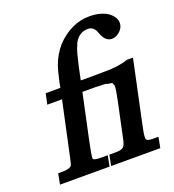

<svg xmlns="http://www.w3.org/2000/svg" viewBox="-116 -706 722 797"><g transform="rotate(-20 245.0 -307.5)"><path d="M424 -133Q412 -80 412 -63Q412 -59 413 -57Q414 -47 442 -47H466L457 0H240L249 -47H278Q301 -47 310.5 -54.5Q320 -62 325 -88L357 -239Q368 -290 368 -306Q368 -310 367 -312L365 -315L363 -322L353 -324Q349 -325 345 -325Q341 -325 336 -328Q328 -328 319 -329H308Q299 -330 291 -330H233L191 -133Q178 -72 178 -58Q178 -56 178 -55Q181 -47 210 -47H242L233 0H14L23 -47H44Q71 -47 82 -57Q85 -60 91 -88L143 -330H78L88 -377H153L156 -395Q168 -450 176 -471Q183 -491 194.5 -510.5Q206 -530 221 -547Q251 -579 288 -597Q325 -615 367 -615Q416 -615 448 -594Q477 -572 477 -546Q477 -542 476 -537Q472 -520 456.5 -507.5Q441 -495 424 -495Q395 -495 380 -537Q370 -568 343 -568Q301 -568 280 -523H281Q274 -510 268 -488Q262 -466 255 -435L243 -377H301Q372 -377 398 -380Q412 -382 425 -384.5Q438 -387 452 -392H479Z"/></g></svg>

Font: New Athena Unicode
Style: Bold Italic
Weight: 700
Designer: J. Rusten 1997; rev. by R. Hancock 2001, 2002, rev. by D. Mastronarde 2002-2021
Foundry: Society for Classical Studies (formerly American Philological Association)
Version: Version 5.008